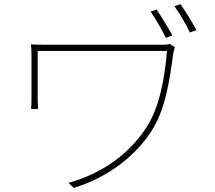

<svg xmlns="http://www.w3.org/2000/svg" viewBox="-20 -870 1040 927"><path d="M736 -824 707 -814C730 -781 762 -727 781 -687L812 -699C791 -738 758 -792 736 -824ZM851 -850 822 -840C846 -807 877 -756 897 -713L928 -725C906 -767 874 -818 851 -850ZM825 -642 800 -658C792 -655 778 -654 769 -654H220C180 -654 151 -654 129 -656C131 -639 132 -625 132 -606V-390C132 -379 132 -362 130 -344H164C163 -362 162 -376 162 -390V-624H786C776 -495 750 -351 687 -255C602 -124 471 -32 311 13L336 37C497 -11 634 -115 713 -240C780 -345 799 -484 817 -616C818 -622 822 -637 825 -642Z"/></svg>

Font: Source Han Sans JP ExtraLight
Style: Regular
Weight: 250
Designer: Ryoko NISHIZUKA 西塚涼子 (kana, bopomofo & ideographs); Paul D. Hunt (Latin, Greek & Cyrillic); Sandoll Communications 산돌커뮤니
Foundry: Adobe
Version: Version 2.001;hotconv 1.0.107;makeotfexe 2.5.65593